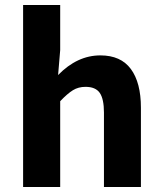

<svg xmlns="http://www.w3.org/2000/svg" viewBox="-20 -743 640 763"><path d="M71.8 0V-723.1H219.2V-543.9L210.9 -444.8Q287.1 -522.9 378.9 -522.9Q460 -522.9 500 -468.8Q540 -414.6 540 -314.9V0H393.1V-295.9Q393.1 -349.6 376.5 -373.8Q359.9 -397.9 319.8 -397.9Q291.5 -397.9 269.8 -384.5Q248 -371.1 219.2 -340.8V0Z"/></svg>

Font: Office Code Pro Bold
Style: Regular
Weight: 700
Designer: Nathan Rutzky & Paul D. Hunt
Foundry: Adobe Systems Incorporated
Version: Version 1.004;PS 001.004;hotconv 1.0.70;makeotf.lib2.5.58329